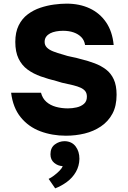

<svg xmlns="http://www.w3.org/2000/svg" viewBox="-20 -737 702 1054"><path d="M342 8Q266 8 201 -16.5Q136 -41 93.5 -93.5Q51 -146 41 -228H205Q213 -197 234.5 -178Q256 -159 287 -150.5Q318 -142 353 -142Q377 -142 401 -147.5Q425 -153 441 -167Q457 -181 457 -206Q457 -225 448 -236.5Q439 -248 422.5 -255.5Q406 -263 382 -269Q367 -273 351 -276Q335 -279 320 -283Q305 -287 290 -292Q245 -303 204 -317.5Q163 -332 131.5 -355Q100 -378 82 -415Q64 -452 64 -507Q64 -560 82.5 -597.5Q101 -635 132.5 -658.5Q164 -682 201.5 -694.5Q239 -707 276.5 -712Q314 -717 346 -717Q417 -717 472.5 -691Q528 -665 562.5 -614.5Q597 -564 604 -490H447Q443 -516 426.5 -533Q410 -550 384.5 -559Q359 -568 326 -568Q306 -568 287.5 -564.5Q269 -561 255.5 -554Q242 -547 233.5 -535.5Q225 -524 225 -507Q225 -489 237 -476.5Q249 -464 271.5 -455Q294 -446 327 -437Q350 -429 374.5 -424.5Q399 -420 422 -413Q464 -403 499.5 -389.5Q535 -376 562 -355.5Q589 -335 604.5 -301.5Q620 -268 620 -217Q620 -155 597 -112.5Q574 -70 534 -43Q494 -16 444.5 -4Q395 8 342 8ZM283 297 247 245Q260 239 276 227Q292 215 306 201Q320 187 324 175Q298 174 277.5 157Q257 140 257 110Q257 74 281 56Q305 38 335 38Q374 39 395 66.5Q416 94 416 135Q415 175 396.5 207Q378 239 347.5 261.5Q317 284 283 297Z"/></svg>

Font: Onest ExtraBold
Style: Regular
Weight: 800
Designer: Dmitri Voloshin, Andrey Kudryavtsev
Foundry: Dmitri Voloshin, Andrey Kudryavtsev
Version: Version 1.000;gftools[0.9.33]